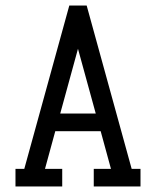

<svg xmlns="http://www.w3.org/2000/svg" viewBox="-20 -674 570 702"><path d="M200.2 -258.8H330.1L265.1 -495.6ZM36.6 7.8V-56.6H68.8L233.4 -653.8H296.9L461.4 -56.6H493.7V7.8H322.8V-56.6H385.7L348.1 -194.3H182.1L144.5 -56.6H207.5V7.8Z"/></svg>

Font: AzarMehrMonospaced
Style: SerifBold
Weight: 1
Designer: Amin Abedi
Version: Version 1.00